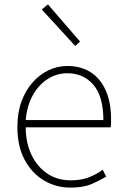

<svg xmlns="http://www.w3.org/2000/svg" viewBox="-20 -840 567 873"><path d="M300 13Q234 13 179 -20Q124 -53 91.5 -114.5Q59 -176 59 -262Q59 -327 77.5 -378Q96 -429 128.5 -465.5Q161 -502 201.5 -521Q242 -540 286 -540Q347 -540 391.5 -512Q436 -484 460.5 -429.5Q485 -375 485 -297Q485 -289 485 -280.5Q485 -272 483 -261H97Q97 -192 122.5 -137.5Q148 -83 194 -51.5Q240 -20 302 -20Q347 -20 382 -33Q417 -46 447 -68L463 -37Q433 -19 396 -3Q359 13 300 13ZM97 -294H450Q450 -401 405 -454Q360 -507 286 -507Q239 -507 198 -481.5Q157 -456 130 -408.5Q103 -361 97 -294ZM322 -631 170 -797 198 -820 344 -651Z"/></svg>

Font: Noto Sans JP Thin Thin
Style: Regular
Weight: 250
Version: Version 2.004-H2;hotconv 1.0.118;makeotfexe 2.5.65603